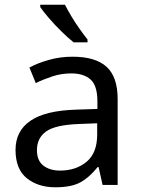

<svg xmlns="http://www.w3.org/2000/svg" viewBox="-20 -786 601 816"><path d="M288 -545Q386 -545 433 -502Q480 -459 480 -365V0H416L399 -76H395Q360 -32 321.5 -11Q283 10 215 10Q142 10 94 -28.5Q46 -67 46 -149Q46 -229 109 -272.5Q172 -316 303 -320L394 -323V-355Q394 -422 365 -448Q336 -474 283 -474Q241 -474 203 -461.5Q165 -449 132 -433L105 -499Q140 -518 188 -531.5Q236 -545 288 -545ZM314 -259Q214 -255 175.5 -227Q137 -199 137 -148Q137 -103 164.5 -82Q192 -61 235 -61Q303 -61 348 -98.5Q393 -136 393 -214V-262ZM256 -766Q267 -744 283.5 -716.5Q300 -689 318.5 -663Q337 -637 352 -618V-606H293Q270 -624 241 -652.5Q212 -681 187.5 -709.5Q163 -738 151 -756V-766Z"/></svg>

Font: Noto Sans Bengali UI
Style: Regular
Weight: 400
Designer: Jelle Bosma - Monotype Design Team
Foundry: Monotype Imaging Inc.
Version: Version 2.003; ttfautohint (v1.8.4.7-5d5b)